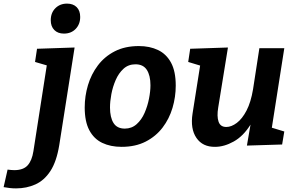

<svg xmlns="http://www.w3.org/2000/svg" viewBox="-147 -801 1637 1063"><path d="M-127 235 -105 138Q-95 139 -86.5 140Q-78 141 -68 141Q-18 141 6 114.5Q30 88 38 36L112 -439L47 -458L58 -531L266 -538L181 3Q166 94 132 146Q98 198 49 220Q0 242 -58 242Q-78 242 -93.5 240Q-109 238 -127 235ZM207 -615Q173 -615 153.5 -635Q134 -655 134 -689Q134 -730 159.5 -755.5Q185 -781 224 -781Q258 -781 277.5 -761.5Q297 -742 297 -707Q297 -667 272 -641Q247 -615 207 -615Z M622 -546Q682 -546 728 -524Q774 -502 800 -454Q826 -406 826 -327Q826 -264 808 -203.5Q790 -143 753 -94.5Q716 -46 659.5 -17Q603 12 526 12Q465 12 419 -10Q373 -32 347.5 -80Q322 -128 322 -206Q322 -269 340 -329.5Q358 -390 395 -439Q432 -488 488.5 -517Q545 -546 622 -546ZM603 -445Q564 -445 537 -420.5Q510 -396 493.5 -358Q477 -320 469.5 -279.5Q462 -239 462 -206Q462 -151 481.5 -120Q501 -89 544 -89Q582 -89 609.5 -113.5Q637 -138 653.5 -176Q670 -214 678 -255Q686 -296 686 -329Q686 -383 666 -414Q646 -445 603 -445Z M1044 12Q975 13 940.5 -37.5Q906 -88 919 -172L961 -438L895 -458L906 -531L1115 -538L1061 -205Q1053 -157 1063 -127.5Q1073 -98 1106 -98Q1134 -98 1164 -120.5Q1194 -143 1218 -189Q1242 -235 1254 -307L1289 -534H1427L1358 -94L1427 -73L1415 -1L1220 5L1240 -111Q1200 -47 1147 -17.5Q1094 12 1044 12Z"/></svg>

Font: Bitter
Style: Bold Italic
Weight: 700
Italic angle: -9°
Designer: Sol Matas, and Bitter project Authors
Foundry: Sol Matas
Version: Version 2.001